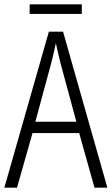

<svg xmlns="http://www.w3.org/2000/svg" viewBox="-20 -860 512 880"><path d="M355 -840H116V-796H355ZM413 0H472L269 -715H204L0 0H58L129 -250H343ZM258 -568 330 -302H142L214 -568C222 -600 230 -631 236 -662C242 -632 251 -598 258 -568Z"/></svg>

Font: Noto Sans Thai Looped Condensed Light
Style: Regular
Weight: 300
Width: 3
Designer: Sasikarn Vongin, Ben Mitchell
Foundry: The Fontpad Ltd
Version: Version 1.001